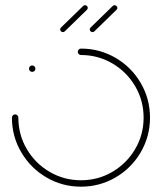

<svg xmlns="http://www.w3.org/2000/svg" viewBox="-20 -701 609 721"><path d="M88.9 -443Q88.9 -448.1 92.4 -451.7Q95.9 -455.2 100.7 -455.2Q105.9 -455.2 109.4 -451.7Q113 -448.1 113 -443Q113 -437.8 109.4 -434.4Q105.9 -431.1 100.7 -431.1Q95.9 -431.1 92.4 -434.6Q88.9 -438.1 88.9 -443ZM272.2 -506.7Q272.2 -511.5 275.7 -515Q279.3 -518.5 284.1 -518.5Q354.4 -518.5 414.1 -483.7Q473.7 -448.9 508.5 -389.3Q543.3 -329.6 543.3 -259.3Q543.3 -188.9 508.5 -129.3Q473.7 -69.6 414.1 -34.8Q354.4 0 284.1 0Q213.7 0 154.3 -34.8Q94.8 -69.6 59.8 -129.3Q24.8 -188.9 24.8 -259.3Q24.8 -264.4 28.5 -268Q32.2 -271.5 37 -271.5Q41.9 -271.5 45.4 -267.8Q48.9 -264.1 48.9 -259.3Q48.9 -195.2 80.6 -141.3Q112.2 -87.4 166.3 -55.7Q220.4 -24.1 284.1 -24.1Q348.1 -24.1 402 -55.7Q455.9 -87.4 487.6 -141.3Q519.3 -195.2 519.3 -259.3Q519.3 -323.3 487.6 -377.2Q455.9 -431.1 402 -462.8Q348.1 -494.4 284.1 -494.4Q279.3 -494.4 275.7 -498Q272.2 -501.5 272.2 -506.7ZM299.3 -681.5Q303.3 -681.5 306.5 -678.5Q309.6 -675.6 309.6 -671.5Q309.6 -667 306.3 -664.1L223.3 -583.3Q220.4 -580.4 216.3 -580.4Q212.2 -580.4 209.1 -583.3Q205.9 -586.3 205.9 -590.4Q205.9 -595.2 209.3 -597.8L292.2 -678.5Q295.2 -681.5 299.3 -681.5ZM410.4 -681.5Q414.4 -681.5 417.6 -678.5Q420.7 -675.6 420.7 -671.5Q420.7 -667 417.4 -664.1L334.4 -583.3Q331.5 -580.4 327.4 -580.4Q323.3 -580.4 320.2 -583.3Q317 -586.3 317 -590.4Q317 -595.2 320.4 -597.8L403.3 -678.5Q406.3 -681.5 410.4 -681.5Z"/></svg>

Font: 26F Galaxy Sans Thin
Style: Regular
Weight: 100
Designer: C₂₉H₂₅N₃O₅
Version: Version 1.100